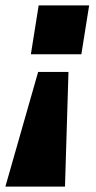

<svg xmlns="http://www.w3.org/2000/svg" viewBox="-61 -515 356 715"><path d="M-41 180 81 -247H194L181 180ZM54 -313 83 -495H271L242 -313Z"/></svg>

Font: Nunito Sans 11pt Black
Style: Italic
Weight: 900
Italic angle: -9°
Version: Version 3.101;gftools[0.9.27]